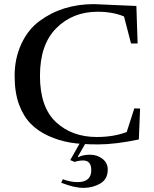

<svg xmlns="http://www.w3.org/2000/svg" viewBox="-20 -695 748 932"><path d="M436 -675Q436 -675 642 -666L648 -484H616L582 -615Q528 -638 454 -638Q333 -638 253.5 -558.5Q174 -479 174 -327Q174 -175 251.5 -102.5Q329 -30 450 -30Q531 -30 595 -54L632 -169L660 -168L654 -18Q539 6 456.5 6Q374 6 320.5 -3Q267 -12 216 -35Q165 -58 129.5 -94Q94 -130 72.5 -187.5Q51 -245 51 -328Q51 -411 83.5 -481.5Q116 -552 172 -593Q283 -675 436 -675ZM360 68Q382 56 417 56Q452 56 477.5 76Q503 96 503 128Q503 175 466.5 196Q430 217 385 217Q340 217 277 192L285 175Q323 189 356 189Q423 189 423 131Q423 84 384 84Q363 84 342 91L321 82L372 -8H400L358 65Z"/></svg>

Font: Rufina
Style: Regular
Weight: 400
Designer: Martin Sommaruga
Foundry: Martin Sommaruga
Version: Version 1.001